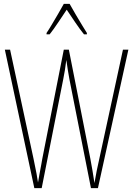

<svg xmlns="http://www.w3.org/2000/svg" viewBox="-20 -970 687 990"><path d="M642 -714 485 0H449L338 -561Q333 -588 330 -607.5Q327 -627 322 -661Q318 -627 314.5 -607.5Q311 -588 306 -561L195 0H157L5 -714H32L153 -151Q163 -105 168.5 -74Q174 -43 176 -29Q180 -52 184.5 -77Q189 -102 193 -122.5Q197 -143 198 -151L309 -714H335L446 -151Q453 -115 457 -89.5Q461 -64 467 -26Q473 -61 479 -91Q485 -121 492 -151L614 -714ZM339 -950Q352 -927 370.5 -895Q389 -863 405.5 -836.5Q422 -810 428 -800V-793H413Q392 -819 368 -854.5Q344 -890 324 -920Q305 -892 280.5 -855Q256 -818 236 -793H220V-800Q231 -816 247 -843Q263 -870 280 -899Q297 -928 309 -950Z"/></svg>

Font: Noto Sans Sinhala UI ExtraCondensed Thin
Style: Regular
Weight: 100
Width: 2
Designer: Jelle Bosma - Monotype Design Team
Foundry: Monotype Imaging Inc.
Version: Version 2.006; ttfautohint (v1.8.4.7-5d5b)